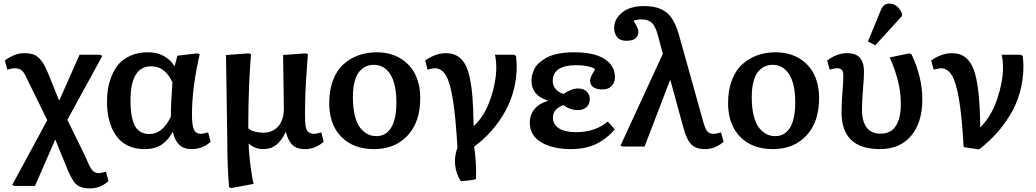

<svg xmlns="http://www.w3.org/2000/svg" viewBox="-20 -816 5766 1069"><path d="M481.9 232.9Q427.2 232.9 402.1 208Q377 183.1 346.2 104L289.1 -36.1L287.1 -38.1L174.8 219.2H61L47.9 213.9L243.2 -147L140.1 -356.9Q119.1 -405.3 104.7 -420.7Q90.3 -436 62 -436Q45.4 -436 21 -428.2L6.8 -479Q62 -520 113.8 -520Q142.6 -520 162.8 -513.7Q183.1 -507.3 198.7 -491.5Q214.4 -475.6 225.3 -455.8Q236.3 -436 250 -402.8L307.1 -261.2L310.1 -256.8L422.9 -511.2H538.1L549.8 -504.9L355 -148.9L454.1 53.2Q478.5 111.3 488.3 125Q503.9 147.9 529.8 147.9Q540 147.9 569.8 140.1L584 191.9Q539.6 232.9 481.9 232.9Z M783.7 14.2Q731 14.2 690.7 -5.9Q650.4 -25.9 625.5 -62Q600.6 -98.1 588.1 -145.3Q575.7 -192.4 575.7 -249Q575.7 -285.6 581.1 -320.3Q586.4 -355 601.8 -393.3Q617.2 -431.6 641.4 -459.7Q665.5 -487.8 707.3 -506.3Q749 -524.9 802.7 -524.9Q854.5 -524.9 892.3 -503.9Q930.2 -482.9 950.7 -448.2L953.6 -453.1L967.8 -505.9L1079.6 -519L1091.8 -513.2Q1048.8 -329.1 1048.8 -178.2Q1048.8 -116.2 1060.1 -93.5Q1071.3 -70.8 1099.6 -70.8Q1106.9 -70.8 1138.7 -79.1L1152.8 -26.9Q1136.2 -10.3 1108.4 2Q1080.6 14.2 1047.9 14.2Q1002 14.2 977.3 -10.5Q952.6 -35.2 942.9 -80.1H940.9Q928.7 -59.1 916.3 -43.9Q903.8 -28.8 885.3 -14.6Q866.7 -0.5 841.3 6.8Q815.9 14.2 783.7 14.2ZM811.5 -69.8Q885.7 -69.8 931.6 -167Q930.7 -225.1 939.9 -356.9Q922.9 -397.5 893.1 -422.1Q863.3 -446.8 821.8 -446.8Q706.5 -446.8 706.5 -256.8Q706.5 -215.3 710.9 -184.1Q715.3 -152.8 726.3 -125.7Q737.3 -98.6 758.8 -84.2Q780.3 -69.8 811.5 -69.8Z M1267.6 231 1255.4 226.1Q1245.6 115.7 1245.6 -26.9L1238.3 -509.8L1365.2 -519L1377.4 -514.2Q1377.4 -512.7 1375.2 -482.9Q1373 -453.1 1371.1 -420.9Q1369.1 -388.7 1366.9 -340.3Q1364.7 -292 1363.5 -230Q1362.3 -168 1362.3 -102.1Q1373.5 -89.8 1397.5 -83.5Q1421.4 -77.1 1445.3 -77.1Q1497.6 -77.1 1529.1 -112.5Q1560.5 -147.9 1560.5 -211.9L1556.2 -509.8L1682.1 -519L1694.3 -514.2L1689 -442.4Q1683.6 -371.1 1680.9 -309.6Q1678.2 -248 1678.2 -183.1Q1678.2 -156.2 1679 -140.9Q1679.7 -125.5 1682.4 -110.1Q1685.1 -94.7 1690.7 -87.4Q1696.3 -80.1 1705.8 -75.4Q1715.3 -70.8 1729.5 -70.8Q1742.7 -70.8 1768.6 -79.1L1782.2 -26.9Q1764.6 -10.3 1737.5 2Q1710.4 14.2 1679.2 14.2Q1652.3 14.2 1632.8 6.6Q1613.3 -1 1601.8 -15.9Q1590.3 -30.8 1584 -44.9Q1577.6 -59.1 1572.3 -80.1H1570.3Q1547.4 -32.2 1517.6 -9Q1487.8 14.2 1445.3 14.2Q1421.9 14.2 1399.9 5.4Q1377.9 -3.4 1366.2 -16.1H1364.3Q1365.7 33.7 1372.6 89.6Q1379.4 145.5 1385.3 176.8L1391.6 208Z M2063 14.2Q1946.3 14.2 1879.6 -54.9Q1813 -124 1813 -241.2Q1813 -314.9 1834.7 -370.8Q1856.4 -426.8 1894 -459.7Q1931.6 -492.7 1977.8 -508.8Q2023.9 -524.9 2077.1 -524.9Q2116.2 -524.9 2151.9 -515.4Q2187.5 -505.9 2218.3 -485.4Q2249 -464.8 2271.5 -435.3Q2293.9 -405.8 2306.9 -363.5Q2319.8 -321.3 2319.8 -270Q2319.8 -136.2 2249 -61Q2178.2 14.2 2063 14.2ZM2075.7 -58.1Q2129.4 -58.1 2158.2 -105.7Q2187 -153.3 2187 -246.1Q2187 -348.6 2153.3 -401.9Q2119.6 -455.1 2061 -455.1Q2038.1 -455.1 2018.6 -446.5Q1999 -438 1981.7 -418.7Q1964.4 -399.4 1954.6 -362.5Q1944.8 -325.7 1944.8 -274.9Q1944.8 -214.4 1956.1 -170.4Q1967.3 -126.5 1986.6 -103Q2005.9 -79.6 2027.8 -68.8Q2049.8 -58.1 2075.7 -58.1Z M2543.9 190.9Q2492.2 102.1 2526.9 5.9Q2517.1 -166 2501.5 -262Q2485.8 -357.9 2462.2 -397Q2438.5 -436 2400.9 -436Q2387.2 -436 2360.8 -428.2L2347.2 -479Q2367.7 -494.6 2398.7 -507.3Q2429.7 -520 2461.9 -520Q2497.6 -520 2522.9 -506.1Q2548.3 -492.2 2566.2 -463.9Q2584 -435.5 2594.7 -386.7Q2605.5 -337.9 2610.6 -274.2Q2615.7 -210.4 2616.7 -119.1L2619.1 -115.2Q2678.2 -170.4 2710.7 -265.4Q2743.2 -360.4 2743.2 -440.9Q2743.2 -478.5 2735.8 -511.2H2840.8L2853 -504.9Q2856.9 -470.7 2856.9 -448.2Q2856.9 -312.5 2792.7 -196Q2728.5 -79.6 2620.1 0Q2630.9 78.6 2630.9 144Q2630.9 168 2629.9 181.2Q2625 182.6 2616.5 184.6Q2607.9 186.5 2585.2 189.5Q2562.5 192.4 2543.9 190.9Z M3160.6 14.2Q3056.6 14.2 2993.2 -23.9Q2929.7 -62 2929.7 -132.8Q2929.7 -177.7 2956.3 -209.2Q2982.9 -240.7 3029.8 -253.9V-255.9Q2939 -285.6 2939 -366.2Q2939 -381.3 2942.6 -397Q2946.3 -412.6 2955.1 -431.4Q2963.9 -450.2 2981.4 -466.1Q2999 -481.9 3024.2 -495.6Q3049.3 -509.3 3088.6 -517.1Q3127.9 -524.9 3176.8 -524.9Q3289.1 -524.9 3346.4 -487.3Q3403.8 -449.7 3403.8 -386.2Q3403.8 -356.9 3386 -337.4Q3368.2 -317.9 3333 -317.9Q3301.8 -317.9 3283.7 -330.3Q3265.6 -342.8 3265.6 -367.2Q3265.6 -373 3266.8 -378.4Q3268.1 -383.8 3271.5 -391.4Q3274.9 -398.9 3277.1 -402.6Q3279.3 -406.2 3285.6 -417Q3292 -427.7 3293.9 -431.2Q3258.8 -453.1 3189.9 -453.1Q3057.6 -453.1 3057.6 -365.2Q3057.6 -337.4 3075 -318.8Q3092.3 -300.3 3118.7 -293Q3160.2 -323.2 3198.7 -323.2Q3228.5 -323.2 3246.1 -306.6Q3263.7 -290 3263.7 -265.1Q3263.7 -236.8 3245.8 -220Q3228 -203.1 3196.8 -203.1Q3152.8 -203.1 3117.7 -231Q3092.3 -222.2 3075.4 -205.1Q3058.6 -188 3058.6 -161.1Q3058.6 -122.6 3092.3 -101.3Q3126 -80.1 3187 -80.1Q3294.4 -80.1 3363.8 -139.2L3402.8 -96.2Q3387.2 -76.7 3367.9 -59.8Q3348.6 -43 3319.1 -24.9Q3289.6 -6.8 3248.5 3.7Q3207.5 14.2 3160.6 14.2Z M3904.8 14.2Q3855 14.2 3828.9 -12.2Q3802.7 -38.6 3784.7 -106L3712.4 -370.1L3709.5 -367.2L3568.8 0H3447.8L3434.6 -4.9L3670.4 -516.1L3643.6 -617.2Q3629.4 -670.9 3608.6 -689.5Q3587.9 -708 3552.7 -708Q3525.9 -708 3507.8 -700.2Q3518.1 -683.6 3522.5 -675.3Q3526.9 -667 3530.8 -656.7Q3534.7 -646.5 3534.7 -638.2Q3534.7 -617.7 3518.8 -603.3Q3502.9 -588.9 3467.8 -588.9Q3432.6 -588.9 3416 -609.4Q3399.4 -629.9 3399.4 -660.2Q3399.4 -710 3443.4 -746.1Q3487.3 -782.2 3566.4 -782.2Q3645 -782.2 3690.2 -747.1Q3735.4 -711.9 3760.7 -620.1L3897.5 -130.9Q3907.7 -95.7 3919.4 -83.3Q3931.2 -70.8 3952.6 -70.8Q3970.7 -70.8 3994.6 -79.1L4008.8 -26.9Q3991.7 -10.7 3964.6 1.7Q3937.5 14.2 3904.8 14.2Z M4283.7 14.2Q4167 14.2 4100.3 -54.9Q4033.7 -124 4033.7 -241.2Q4033.7 -314.9 4055.4 -370.8Q4077.1 -426.8 4114.7 -459.7Q4152.3 -492.7 4198.5 -508.8Q4244.6 -524.9 4297.9 -524.9Q4336.9 -524.9 4372.6 -515.4Q4408.2 -505.9 4439 -485.4Q4469.7 -464.8 4492.2 -435.3Q4514.6 -405.8 4527.6 -363.5Q4540.5 -321.3 4540.5 -270Q4540.5 -136.2 4469.7 -61Q4398.9 14.2 4283.7 14.2ZM4296.4 -58.1Q4350.1 -58.1 4378.9 -105.7Q4407.7 -153.3 4407.7 -246.1Q4407.7 -348.6 4374 -401.9Q4340.3 -455.1 4281.7 -455.1Q4258.8 -455.1 4239.3 -446.5Q4219.7 -438 4202.4 -418.7Q4185.1 -399.4 4175.3 -362.5Q4165.5 -325.7 4165.5 -274.9Q4165.5 -214.4 4176.8 -170.4Q4188 -126.5 4207.3 -103Q4226.6 -79.6 4248.5 -68.8Q4270.5 -58.1 4296.4 -58.1Z M4853.5 -564 4812.5 -585 4881.3 -752.9Q4890.6 -775.4 4901.4 -785.6Q4912.1 -795.9 4931.6 -795.9Q4978 -795.9 5002.4 -740.2L5001.5 -726.1ZM4879.4 14.2Q4665.5 14.2 4665.5 -190.9Q4665.5 -241.7 4670.4 -301.3Q4675.3 -360.8 4675.3 -396Q4675.3 -418 4666.7 -427Q4658.2 -436 4640.6 -436Q4625 -436 4599.6 -428.2L4585.4 -479Q4639.6 -520 4696.3 -520Q4724.1 -520 4743.4 -511.7Q4762.7 -503.4 4772.5 -488.3Q4782.2 -473.1 4786.4 -455.8Q4790.5 -438.5 4790.5 -416Q4790.5 -384.8 4784.9 -318.8Q4779.3 -252.9 4779.3 -208Q4779.3 -71.8 4883.3 -71.8Q4940.4 -71.8 4968 -115Q4995.6 -158.2 4995.6 -237.8Q4995.6 -307.6 4976.8 -376Q4958 -444.3 4933.6 -496.1L5042.5 -519L5055.2 -513.2Q5115.2 -387.2 5115.2 -262.2Q5115.2 -134.3 5053 -60.1Q4990.7 14.2 4879.4 14.2Z M5431.2 16.1 5345.2 2.9Q5335.9 -167 5319.3 -263.7Q5302.7 -360.4 5278.8 -398.2Q5254.9 -436 5218.3 -436Q5208.5 -436 5178.2 -428.2L5164.6 -479Q5222.2 -520 5280.3 -520Q5368.7 -520 5402.3 -426Q5436 -332 5437.5 -106.9L5441.4 -109.9Q5502 -172.9 5533.2 -268.1Q5564.5 -363.3 5564.5 -439Q5564.5 -478.5 5557.1 -511.2H5662.1L5674.3 -504.9Q5678.2 -470.7 5678.2 -448.2Q5678.2 -373 5658.7 -303.2Q5639.2 -233.4 5603.8 -175.5Q5568.4 -117.7 5525.9 -71Q5483.4 -24.4 5431.2 16.1Z"/></svg>

Font: Literata Book SemiBold
Style: Regular
Weight: 600
Designer: Latin by Veronika Burian and Jose Scaglione. Greek by Irene Vlachou. Cyrillic by Vera Evstafieva
Foundry: TypeTogether
Version: Version 2.003;PS 002.003;hotconv 1.0.88;makeotf.lib2.5.64775